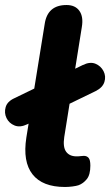

<svg xmlns="http://www.w3.org/2000/svg" viewBox="-56 -734 439 765"><path d="M203 11Q113 11 73.5 -39.5Q34 -90 49 -186L122 -638Q133 -714 209 -714Q244 -714 260.5 -690.5Q277 -667 270 -626L200 -188Q194 -148 207.5 -129.5Q221 -111 249 -111Q259 -111 265.5 -112Q272 -113 278 -113Q290 -113 297 -105Q304 -97 304 -74Q304 -38 290 -20.5Q276 -3 257 4Q248 7 232.5 9Q217 11 203 11ZM53 -239Q24 -225 2 -234Q-20 -243 -30 -263.5Q-40 -284 -33.5 -307Q-27 -330 2 -343L274 -475Q303 -489 324.5 -480Q346 -471 356.5 -450.5Q367 -430 360 -407.5Q353 -385 325 -371Z"/></svg>

Font: Nunito ExtraBold
Style: Italic
Weight: 800
Italic angle: -9°
Designer: Vernon Adams
Foundry: Vernon Adams
Version: Version 3.601; ttfautohint (v1.8.2.53-6de2)